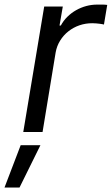

<svg xmlns="http://www.w3.org/2000/svg" viewBox="-70 -574 487 835"><path d="M122.2 -545.5H203.1L188.9 -463.1H194.6Q206 -484.4 223.2 -501.2Q240.4 -518.1 261.2 -529.8Q282 -541.5 305.2 -547.8Q328.5 -554 352.3 -554H370.4Q377.8 -554 384.8 -553.8Q391.7 -553.6 396.3 -552.6L382.1 -467.3Q380 -468 375 -468.9Q370 -469.8 363.1 -470.7Q356.2 -471.6 347.8 -472.3Q339.5 -473 331 -473Q302.2 -473 275.7 -464Q249.3 -454.9 227.8 -438Q206.3 -421.2 191.6 -397.5Q176.8 -373.9 171.9 -345.2L115.1 0H31.2ZM19.9 57.5H105.8L14.9 241.5H-50.4Z"/></svg>

Font: Inter P
Style: Italic
Weight: 400
Italic angle: -9.40001°
Designer: Rasmus Andersson
Foundry: rsms
Version: Version 3.018;git-588b23468